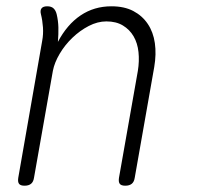

<svg xmlns="http://www.w3.org/2000/svg" viewBox="-20 -580 640 610"><path d="M130 -560Q143 -560 150 -553.5Q157 -547 160 -535Q165 -514 165.5 -493Q166 -472 164 -447Q193 -502 236 -531Q279 -560 334 -560Q375 -560 403.5 -545Q432 -530 449.5 -504Q467 -478 472 -443Q477 -408 470 -367L408 -15Q406 -2 398.5 4Q391 10 378 10Q365 10 360.5 4Q356 -2 358 -15L418 -355Q423 -386 420 -414.5Q417 -443 404.5 -464.5Q392 -486 370.5 -499Q349 -512 318 -512Q290 -512 262 -497.5Q234 -483 210 -460Q186 -437 169.5 -409Q153 -381 148 -355L88 -15Q86 -2 78.5 4Q71 10 58 10Q45 10 40.5 4Q36 -2 38 -15L114 -450Q118 -471 116.5 -493Q115 -515 110 -535Q107 -547 112 -553.5Q117 -560 130 -560Z"/></svg>

Font: Maple Mono NL Thin
Style: Italic
Weight: 250
Italic angle: -10°
Monospace: yes
Designer: subframe7536
Version: Version 7.000